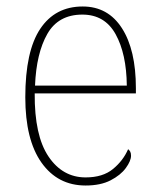

<svg xmlns="http://www.w3.org/2000/svg" viewBox="-20 -562 489 592"><path d="M244 10Q158 10 108 -60.5Q58 -131 58 -262Q58 -404 104 -473Q150 -542 235 -542Q313 -542 356 -475Q399 -408 399 -290V-274H87Q86 -144 129.5 -79.5Q173 -15 244 -15Q297 -15 328.5 -41Q360 -67 375 -102Q379 -99 381.5 -94.5Q384 -90 384 -82Q384 -66 368 -44Q352 -22 321 -6Q290 10 244 10ZM371 -298Q370 -396 336.5 -456.5Q303 -517 234 -517Q160 -517 126 -457.5Q92 -398 88 -298Z"/></svg>

Font: Noto Serif Khmer SemiCondensed Thin
Style: Regular
Weight: 250
Width: 4
Designer: Danh Hong and the Monotype Design Team
Foundry: Monotype Imaging Inc.
Version: Version 2.004